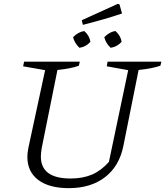

<svg xmlns="http://www.w3.org/2000/svg" viewBox="-20 -967 857 996"><path d="M337 9Q235 9 178.5 -33.5Q122 -76 122 -153Q122 -162 123 -173Q124 -184 127 -199L214 -603L100 -623L105 -647H394L389 -626Q348 -611 278 -604L196 -197Q194 -183 193 -173Q192 -163 192 -155Q192 -41 346 -41Q410 -41 457.5 -61.5Q505 -82 545 -127L645 -603L534 -623L538 -647H817L812 -626Q768 -611 699 -604L620 -210Q599 -105 525 -48Q451 9 337 9ZM410 -838 404 -862 591 -947 600 -944 613 -897Q569 -882 520.5 -868Q472 -854 410 -838ZM392 -719Q367 -743 359 -774Q385 -801 417 -806Q444 -783 449 -750Q426 -724 392 -719ZM554 -719Q529 -742 521 -774Q532 -786 547.5 -795Q563 -804 579 -806Q606 -782 611 -750Q587 -724 554 -719Z"/></svg>

Font: Piazzolla SC Light
Style: Italic
Weight: 300
Italic angle: -11.3°
Designer: Juan Pablo del Peral
Foundry: Huerta Tipografica
Version: Version 1.330